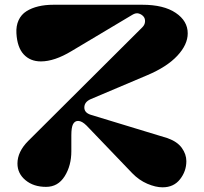

<svg xmlns="http://www.w3.org/2000/svg" viewBox="-20 -780 868 816"><path d="M366.2 -292 691.9 -192.9Q733.4 -178.2 752.7 -151.4Q772 -124.5 772 -95.2Q772 -52.2 745.1 -18.1Q718.3 16.1 670.9 16.1Q641.6 16.1 606.2 1Q570.8 -14.2 542 -43.9L348.1 -246.1Q328.1 -266.1 312 -266.1Q297.9 -266.1 290.5 -252.4Q283.2 -238.8 283.2 -205.1V-137.2Q283.2 -76.2 254.9 -31Q226.6 14.2 175.8 14.2Q122.6 14.2 88.4 -14.2Q54.2 -42.5 54.2 -85Q54.2 -135.3 100.1 -181.2L585 -664.1Q595.7 -674.8 596.4 -688.2Q597.2 -701.7 589.4 -710.4Q581.5 -719.2 569.3 -722.7Q557.1 -726.1 542 -716.8L284.2 -563Q211.4 -519 153.8 -519Q108.4 -519 80.8 -548.8Q53.2 -578.6 49.8 -638.2Q47.9 -669.9 59.1 -694.1Q70.3 -718.3 92.3 -732.2Q114.3 -746.1 143.1 -752.9Q171.9 -759.8 207 -759.8H585Q675.8 -759.8 726.8 -725.3Q777.8 -690.9 777.8 -638.2Q777.8 -590.3 733.6 -543Q689.5 -495.6 605 -460L366.2 -358.9Q338.9 -347.2 338.4 -324Q337.9 -300.8 366.2 -292Z"/></svg>

Font: Pilowlava
Style: Regular
Weight: 400
Designer: Anton Moglia, Jérémy Landes, Maksym Kobuzan (Cyrillic), Velvetyne Type Foundry
Foundry: Anton Moglia, Jérémy Landes, Velvetyne Type Foundry
Version: Version 1.001;hotconv 1.0.109;makeotfexe 2.5.65596